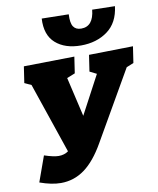

<svg xmlns="http://www.w3.org/2000/svg" viewBox="-104 -1050 953 1158"><g transform="rotate(-10 372.5 -471.5)"><path d="M745 -710 730 -610 686 -592 442 -168Q385 -68 320 -20.5Q255 27 175 27Q118 27 46 1L102 -155Q159 -136 190 -136Q224 -136 249 -154L102 -586L61 -605L76 -705L386 -710L371 -610L321 -590L377 -349L502 -584L460 -605L475 -705ZM232 -970 397 -967Q394 -914 409 -891.5Q424 -869 457 -869Q531 -869 541 -970L680 -967Q668 -867 601 -818Q534 -769 438 -769Q340 -769 283 -819.5Q226 -870 232 -970Z"/></g></svg>

Font: Bitter Pro Black
Style: Italic
Weight: 900
Italic angle: -9°
Designer: Sol Matas, and Bitter project Authors
Foundry: Sol Matas
Version: Version 1.010